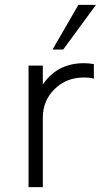

<svg xmlns="http://www.w3.org/2000/svg" viewBox="-20 -770 415 790"><path d="M375 -750 240 -566.2H196.2L302.5 -750ZM156.2 -422.5Q216.2 -510 325 -510Q347.5 -510 366.2 -506.2V-446.2Q351.2 -451.2 325 -451.2Q253.8 -451.2 205 -403.8Q156.2 -356.2 156.2 -286.2V0H97.5V-500H156.2Z"/></svg>

Font: Now Light
Style: Regular
Weight: 300
Designer: Alfredo Marco Pradil
Foundry: Alfredo Marco Pradil
Version: Version 1.002;PS 001.002;hotconv 1.0.88;makeotf.lib2.5.64775